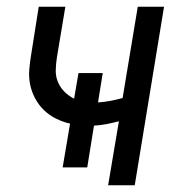

<svg xmlns="http://www.w3.org/2000/svg" viewBox="-20 -550 540 570"><path d="M301 0 333 -190Q314 -185 296 -181.5Q278 -178 259 -177L239 -53H166L188 -183Q166 -188 146 -198Q126 -208 110.5 -223Q95 -238 84.5 -257.5Q74 -277 69.5 -299Q65 -321 67 -344.5Q69 -368 73 -391L95 -530H174L149 -380Q146 -361 145.5 -342Q145 -323 152 -306.5Q159 -290 171.5 -277.5Q184 -265 200 -257L213 -333H285L271 -246Q289 -247 307.5 -250.5Q326 -254 344 -259L389 -530H467L380 0Z"/></svg>

Font: Iosevka Curly Oblique
Style: Regular
Weight: 400
Italic angle: -9°
Monospace: yes
Designer: Belleve Invis
Foundry: Belleve Invis
Version: Version 11.1.0; ttfautohint (v1.8.3)